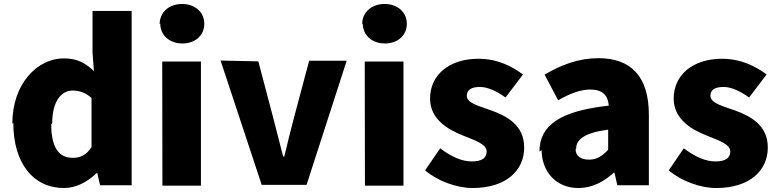

<svg xmlns="http://www.w3.org/2000/svg" viewBox="-20 -880 3924 967"><path d="M47 -262C47 -58 147 67 303 67C362 67 422 36 466 -8H470L484 53H643V-825H446V-616L453 -522C412 -561 371 -586 301 -586C171 -586 42 -462 42 -256ZM243 -259C243 -374 292 -424 345 -424C378 -424 412 -414 441 -386V-139C414 -98 384 -85 346 -85C278 -85 238 -135 238 -254Z M787 -762C787 -703 833 -661 899 -661C963 -661 1009 -702 1009 -760C1009 -819 962 -860 897 -860C831 -860 784 -818 784 -758ZM798 55H992V-570H797Z M1091 -575 1298 51H1524L1726 -574H1537L1460 -285C1444 -223 1427 -158 1412 -92H1406C1389 -158 1373 -222 1357 -283L1281 -571Z M1807 -762C1807 -703 1853 -661 1919 -661C1983 -661 2029 -702 2029 -760C2029 -819 1982 -860 1917 -860C1851 -860 1804 -818 1804 -758ZM1818 55H2012V-570H1817Z M2121 -22C2183 31 2279 67 2360 67C2530 67 2620 -22 2620 -137C2620 -250 2533 -295 2454 -324C2389 -347 2331 -361 2331 -398C2331 -427 2353 -442 2397 -442C2438 -442 2482 -420 2526 -389L2614 -505C2559 -545 2488 -584 2389 -584C2243 -584 2146 -503 2146 -384C2146 -280 2234 -229 2308 -199C2371 -173 2431 -155 2431 -117C2431 -86 2409 -67 2357 -67C2307 -67 2255 -89 2197 -133Z M2708 -124C2708 -19 2778 67 2893 67C2962 67 3020 36 3071 -10H3075L3089 53H3248V-302C3248 -497 3156 -587 2994 -587C2896 -587 2806 -554 2723 -504L2791 -375C2853 -410 2904 -429 2953 -429C3016 -429 3042 -399 3046 -348C2801 -321 2697 -249 2697 -117ZM2882 -132C2882 -176 2921 -211 3043 -227V-126C3014 -95 2987 -76 2947 -76C2906 -76 2879 -93 2879 -129Z M3348 -22C3410 31 3506 67 3587 67C3757 67 3847 -22 3847 -137C3847 -250 3760 -295 3681 -324C3616 -347 3558 -361 3558 -398C3558 -427 3580 -442 3624 -442C3665 -442 3709 -420 3753 -389L3841 -505C3786 -545 3715 -584 3616 -584C3470 -584 3373 -503 3373 -384C3373 -280 3461 -229 3535 -199C3598 -173 3658 -155 3658 -117C3658 -86 3636 -67 3584 -67C3534 -67 3482 -89 3424 -133Z"/></svg>

Font: GenEiGothic-pro-Heavy
Style: Bold
Weight: 900
Designer: Ryoko NISHIZUKA (kana & ideographs); Paul D. Hunt (Latin, Greek & Cyrillic); Wenlong ZHANG (bopomofo); Sandoll Communica
Foundry: Adobe Systems Incorporated; o_tamon
Version: Version 1.000.140830